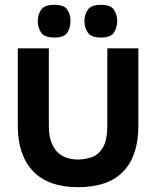

<svg xmlns="http://www.w3.org/2000/svg" viewBox="-20 -764 645 798"><path d="M304 14Q181 14 117.5 -52.5Q54 -119 54 -240V-563H183V-241Q183 -197 194.5 -169.5Q206 -142 224 -127Q242 -112 263 -106.5Q284 -101 304 -101Q334 -101 362 -111Q390 -121 408 -151.5Q426 -182 426 -241V-563H555V-240Q555 -117 492.5 -51.5Q430 14 304 14ZM206 -608Q165 -608 151 -628.5Q137 -649 137 -677Q137 -703 151 -723.5Q165 -744 206 -744Q247 -744 260 -723.5Q273 -703 273 -677Q273 -649 260 -628.5Q247 -608 206 -608ZM400 -608Q359 -608 345 -628.5Q331 -649 331 -677Q331 -703 345 -723.5Q359 -744 400 -744Q440 -744 453.5 -723.5Q467 -703 467 -677Q467 -649 453.5 -628.5Q440 -608 400 -608Z"/></svg>

Font: Darker Grotesque ExtraBold
Style: Regular
Weight: 800
Designer: Gabriel Lam
Foundry: TypeRant
Version: Version 1.000;gftools[0.9.28]